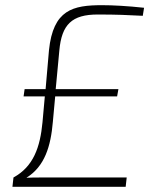

<svg xmlns="http://www.w3.org/2000/svg" viewBox="-20 -721 600 741"><path d="M357 -665C432 -665 472 -663 531 -660L536 -691C472 -698 415 -701 374 -701C262 -701 185 -684 169 -527L156 -377H75L71 -349H153L144 -249C135 -153 109 -78 32 -36L28 0H465L469 -36H142C121 -36 100 -36 82 -35C153 -79 176 -157 184 -251L193 -349H432L437 -377H195L209 -526C218 -627 258 -665 357 -665Z"/></svg>

Font: Exo 2 Extra Light
Style: Italic
Weight: 250
Italic angle: -8°
Designer: Natanael Gama
Version: Version 1.001;PS 001.001;hotconv 1.0.88;makeotf.lib2.5.64775